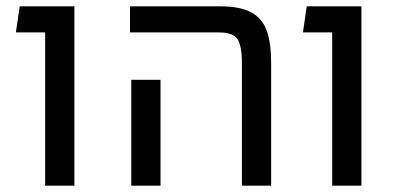

<svg xmlns="http://www.w3.org/2000/svg" viewBox="-20 -584 1252 604"><path d="M122 -482H30L42 -564H214V0H122Z M741 -385Q741 -440 727 -461Q713 -482 668 -482H389V-564H674Q737 -564 771.5 -544.5Q806 -525 819.5 -486.5Q833 -448 833 -385V0H741ZM393 -333H485V0H393Z M1025 -482H933L945 -564H1117V0H1025Z"/></svg>

Font: FiraGOUPP
Style: Medium
Weight: 400
Designer: bBox Type
Foundry: bBox Type GmbH
Version: Version 1.001